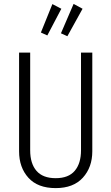

<svg xmlns="http://www.w3.org/2000/svg" viewBox="-20 -955 571 986"><path d="M454 -178Q454 -96 405.5 -42.5Q357 11 266 11Q174 11 126 -42Q78 -95 78 -178V-685H135V-183Q135 -115 167.5 -77.5Q200 -40 266 -40Q332 -40 364 -78Q396 -116 396 -183V-685H454ZM358 -935 404 -910 326 -769 293 -784ZM249 -934 295 -910 223 -773 190 -788Z"/></svg>

Font: Fira Sans Extra Condensed Light
Style: Regular
Weight: 300
Width: 1
Designer: Carrois Corporate & Edenspiekermann AG
Foundry: Carrois Corporate GbR & Edenspiekermann AG
Version: Version 4.203